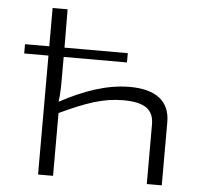

<svg xmlns="http://www.w3.org/2000/svg" viewBox="-51 -752 833 804"><g transform="rotate(5 365.5 -350.0)"><path d="M489 -399C395 -399 299 -366 197 -311C201 -337 202 -368 202 -401V-500H468V-539H202L201 -700H138V-539H36V-500H138V0H201V-264C310 -315 382 -341 466 -341C555 -341 595 -315 595 -250V0H658V-266C658 -353 600 -399 489 -399Z"/></g></svg>

Font: Exo 2 Light Expanded
Style: Regular
Weight: 300
Width: 7
Designer: Natanael Gama
Version: Version 1.001;PS 001.001;hotconv 1.0.70;makeotf.lib2.5.58329